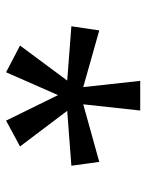

<svg xmlns="http://www.w3.org/2000/svg" viewBox="57 -842 492 647"><g transform="rotate(90 303.5 -519.0)"><path d="M134 -340 252 -499 69 -513 83 -607 274 -553 253 -745H353L332 -553L526 -607L539 -513L354 -499L474 -340L387 -293L301 -468L224 -293Z"/></g></svg>

Font: gurmukhi115
Style: Regular
Weight: 400
Designer: Jelle Bosma - Monotype Design Team
Foundry: Monotype Imaging Inc.
Version: Version 2.003